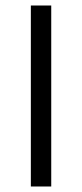

<svg xmlns="http://www.w3.org/2000/svg" viewBox="-20 -677 297 697"><path d="M92 0V-657H166V0Z"/></svg>

Font: Assistant
Style: Regular
Weight: 400
Designer: Hebrew By Ben Nathan, Latin by Paul Hunt
Version: Version 2.001;PS 002.001;hotconv 1.0.88;makeotf.lib2.5.64775